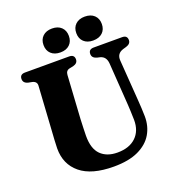

<svg xmlns="http://www.w3.org/2000/svg" viewBox="-159 -1017 1050 1156"><g transform="rotate(-20 366.0 -439.5)"><path d="M578 -306 559.5 -576Q556.5 -621.5 519.5 -631.5L500 -636Q469.5 -644.5 469.5 -670Q469.5 -700 502.5 -700H684.5Q717 -700 717 -670Q717 -645.5 687 -636.5L668 -631Q622.5 -618 626 -571.5L645 -308Q647 -282 648.2 -257Q649.5 -232 650 -205Q650.5 -142 621 -92.2Q591.5 -42.5 530 -13.5Q468.5 15.5 372.5 15.5Q231 15.5 159.2 -43.5Q87.5 -102.5 88 -204Q88 -223.5 90.2 -257.5Q92.5 -291.5 94.5 -325L111.5 -598Q113 -624.5 83.5 -631.5L60 -636Q29 -643.5 29 -670Q29 -700 62.5 -700H345Q378 -700 378 -670Q378 -644.5 347.5 -636.5L323 -631.5Q299 -626 297.5 -598.5L280.5 -322Q279 -289.5 278.2 -262.8Q277.5 -236 277 -216.5Q276.5 -133.5 315.2 -95Q354 -56.5 422 -56.5Q497.5 -56.5 540 -96.8Q582.5 -137 582 -207.5Q581.5 -241.5 580.2 -263.8Q579 -286 578 -306ZM305 -740.5Q267.5 -740.5 245.5 -761Q223.5 -781.5 223.5 -817Q223.5 -852 245.5 -872.8Q267.5 -893.5 305 -893.5Q342.5 -893.5 364.2 -872.8Q386 -852 386 -817Q386 -782 364.2 -761.2Q342.5 -740.5 305 -740.5ZM514.5 -740.5Q477.5 -740.5 455.5 -761Q433.5 -781.5 433.5 -817Q433.5 -852 455.5 -872.8Q477.5 -893.5 514.5 -893.5Q553 -893.5 575 -872.8Q597 -852 597 -817Q597 -782 575 -761.2Q553 -740.5 514.5 -740.5Z"/></g></svg>

Font: Fraunces 72pt S050
Style: Bold
Weight: 700
Version: Version 1.000; ttfautohint (v1.8.3)